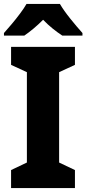

<svg xmlns="http://www.w3.org/2000/svg" viewBox="-26 -951 437 971"><path d="M353 0H30V-91L110 -129V-586L30 -623V-714H353V-623L273 -586V-129L353 -91ZM277 -931Q297 -897 330 -856Q363 -815 391 -784V-771H289Q266 -786 241 -806Q216 -826 192 -851Q167 -826 143 -806Q119 -786 97 -771H-6V-784Q11 -803 33 -829Q55 -855 75.5 -882.5Q96 -910 108 -931Z"/></svg>

Font: Noto Sans Malayalam SemiCondensed ExtraBold
Style: Regular
Weight: 800
Width: 4
Designer: Jelle Bosma - Monotype Design Team
Foundry: Monotype Imaging Inc.
Version: Version 2.104; ttfautohint (v1.8.4.7-5d5b)